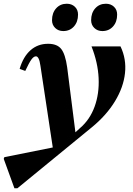

<svg xmlns="http://www.w3.org/2000/svg" viewBox="-108 -740 713 1026"><path d="M-31 266 -88 109 -85 100 174 48 108 -389Q101 -439 84 -439Q72 -439 59.5 -421.5Q47 -404 27 -361L-3 -372Q16 -437 55 -471.5Q94 -506 149 -506Q197 -506 219 -478.5Q241 -451 251 -380L295 -33L319 -55Q372 -100 397.5 -170Q423 -240 419 -323Q415 -406 381 -492H536Q568 -425 560 -349.5Q552 -274 506.5 -199Q461 -124 383 -60L-15 266ZM439 -574Q413 -574 396 -590.5Q379 -607 379 -632Q379 -671 401 -695.5Q423 -720 458 -720Q484 -720 501 -704Q518 -688 518 -662Q518 -623 496 -598.5Q474 -574 439 -574ZM230 -574Q204 -574 187 -590.5Q170 -607 170 -632Q170 -671 192 -695.5Q214 -720 249 -720Q275 -720 292 -704Q309 -688 309 -662Q309 -623 287 -598.5Q265 -574 230 -574Z"/></svg>

Font: Platypi SemiBold
Style: Italic
Weight: 600
Italic angle: -13°
Designer: David Sargent
Foundry: Bolt Cutter Type
Version: Version 1.200; ttfautohint (v1.8.4.7-5d5b)